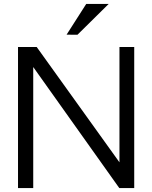

<svg xmlns="http://www.w3.org/2000/svg" viewBox="-20 -953 771 973"><path d="M71.3 0V-714.8H166L585.4 -130.4V-714.8H660.2V0H584.5L148.4 -613.3V0ZM372.6 -776.9 317.4 -777.3 417 -933.1H530.8Z"/></svg>

Font: Pontano Sans
Style: Regular
Weight: 400
Designer: Vernon Adams
Foundry: Vernon Adams
Version: Version 2.001